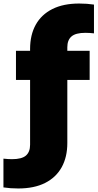

<svg xmlns="http://www.w3.org/2000/svg" viewBox="-76 -838 553 1088"><path d="M27.5 230Q4 230 -15.8 228.5Q-35.5 227 -56.5 224V61Q-43 62.5 -31.2 63.2Q-19.5 64 -8 64Q47.5 64 71 43.5Q94.5 23 94.5 -17.5V-560.5Q94.5 -640 126.5 -697.8Q158.5 -755.5 220.8 -786.8Q283 -818 372.5 -818Q396.5 -818 416.2 -816.5Q436 -815 456.5 -812V-649Q443 -650.5 431.8 -651.2Q420.5 -652 408 -652Q353 -652 329.2 -631.5Q305.5 -611 305.5 -570.5V-27.5Q305.5 52 273.5 109.8Q241.5 167.5 179.5 198.8Q117.5 230 27.5 230ZM14.5 -385V-550H432V-385Z"/></svg>

Font: Encode Sans Condensed Thin Black
Style: Regular
Weight: 900
Version: Version 3.002